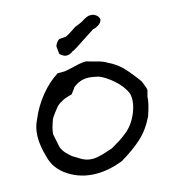

<svg xmlns="http://www.w3.org/2000/svg" viewBox="-128 -1010 1023 1117"><g transform="rotate(-15 383.5 -452.0)"><path d="M316 -2Q223 -2 149 -50Q75 -98 58 -176Q18 -311 62 -396Q92 -469 141.5 -529.5Q191 -590 248 -625H290Q307 -627 354 -638.5Q401 -650 426 -649Q436 -645 481 -633.5Q526 -622 544 -609Q593 -586 627 -551.5Q661 -517 708 -452Q708 -451 717.5 -427.5Q727 -404 727 -396L717 -358Q717 -323 691 -247Q656 -174 604.5 -127Q553 -80 475 -34Q392 -2 316 -2ZM317 -91Q331 -91 348.5 -94.5Q366 -98 376.5 -101Q387 -104 409.5 -111.5Q432 -119 439 -121Q470 -139 490 -151.5Q510 -164 535 -184Q560 -204 578 -229Q596 -254 609 -285Q637 -354 623 -404Q604 -448 560 -487.5Q516 -527 474 -544Q434 -554 408 -554Q360 -554 320 -521Q317 -514 305.5 -500Q294 -486 294 -485Q267 -478 253.5 -473Q240 -468 221 -456.5Q202 -445 190 -428Q153 -382 150 -369Q148 -363 143 -348Q138 -333 136 -325Q134 -317 131.5 -302Q129 -287 132 -280Q135 -264 146 -211Q153 -187 173 -166Q193 -145 205.5 -136.5Q218 -128 247 -111Q279 -91 317 -91ZM320 -711Q309 -713 297 -721.5Q285 -730 285 -735L281 -779Q281 -780 285 -788Q289 -796 296.5 -805Q304 -814 311 -815L348 -818Q354 -820 365.5 -826.5Q377 -833 393.5 -844Q410 -855 416 -859L439 -868Q462 -878 464 -880Q500 -904 518 -902Q521 -902 521 -901Q531 -904 548.5 -893.5Q566 -883 569 -862Q564 -843 546 -832Q528 -821 513 -819L439 -771Q428 -763 398 -744Q368 -725 364 -726Q345 -709 320 -711Z"/></g></svg>

Font: Excalifont
Style: Regular
Weight: 400
Designer: Your Own Font Foundry (Virgil); Ján Filípek / DizajnDesign (Excalifont, modifications)
Foundry: Your Own Font Foundry (Virgil); Ján Filípek / DizajnDesign (Excalifont, modifications)
Version: Version 1.000;Glyphs 3.2 (3227)